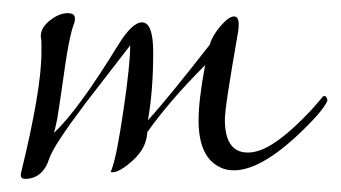

<svg xmlns="http://www.w3.org/2000/svg" viewBox="-20 -256 518 292"><path d="M18 16Q10 16 12 7Q43 -120 43 -176V-190Q43 -196 42 -201Q42 -214 56 -225Q70 -236 83 -236Q94 -236 94 -228Q94 -224 93 -221Q85 -203 75 -128Q70 -93 67 -75Q63 -56 62 -54Q98 -87 160 -188Q181 -222 196 -222Q213 -222 213 -176Q213 -119 205 -73Q235 -106 299 -188Q303 -202 315.5 -216.5Q328 -231 336 -231Q343 -231 343 -219Q343 -212 342 -207Q332 -150 327 -117Q322 -84 322 -74Q322 -24 357 -24Q376 -24 399 -40Q420 -54 446 -81Q453 -88 459 -95Q465 -102 471 -109Q472 -110 473 -110Q477 -110 478 -103Q471 -86 429 -47Q374 3 336 3Q324 3 316 -1Q282 -16 282 -73Q282 -104 292 -157Q238 -103 204 -55Q203 -31 182 -12Q162 6 151 6Q147 6 149 4Q154 -9 158.5 -32.5Q163 -56 168 -90Q178 -158 178 -187L110 -99Q61 -34 55 -15Q45 16 18 16Z"/></svg>

Font: Lovers Quarrel
Style: Regular
Weight: 400
Designer: Robert E. Leuschke
Foundry: Robert E. Leuschke
Version: Version 1.010; ttfautohint (v1.8.3)